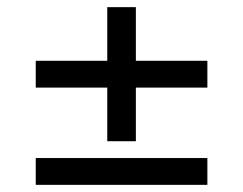

<svg xmlns="http://www.w3.org/2000/svg" viewBox="-20 -587 681 537"><path d="M560 -417V-342H360V-192H280V-342H80V-417H280V-567H360V-417ZM80 -145H560V-70H80Z"/></svg>

Font: Farro Light
Style: Regular
Weight: 300
Designer: Aceler Chua
Foundry: Grayscale Limited
Version: Version 1.101